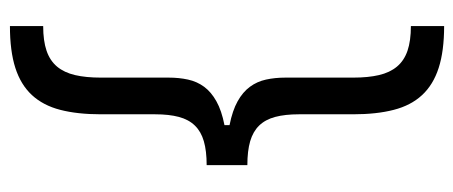

<svg xmlns="http://www.w3.org/2000/svg" viewBox="-294 -508 949 402"><g transform="rotate(90 181.0 -306.5)"><path d="M34.1 -761.4Q86.3 -761.4 121.6 -750Q157 -738.6 178.6 -715.2Q200.3 -691.8 209.5 -655.9Q218.8 -620 218.8 -571V-457.4Q218.8 -428.3 224.3 -407.7Q229.8 -387.1 242.4 -374.1Q255 -361.2 275.2 -355.3Q295.5 -349.4 325.3 -349.4V-264.2Q295.5 -264.2 275.2 -258.3Q255 -252.5 242.4 -239.5Q229.8 -226.6 224.3 -206Q218.8 -185.4 218.8 -156.2V-42.6Q218.8 6.4 209.5 42.3Q200.3 78.1 178.6 101.6Q157 125 121.6 136.4Q86.3 147.7 34.1 147.7V78.1Q65 78.1 85.8 71Q106.5 63.9 119 49Q131.4 34.1 136.7 11.4Q142 -11.4 142 -42.6V-184.7Q142 -206.3 146.1 -225.1Q150.2 -244 161.2 -258.9Q172.2 -273.8 191.6 -284.6Q210.9 -295.5 241.5 -301.5V-312.1Q210.9 -318.2 191.6 -329Q172.2 -339.8 161.2 -354.8Q150.2 -369.7 146.1 -388.5Q142 -407.3 142 -429V-571Q142 -602.3 136.7 -625Q131.4 -647.7 119 -662.6Q106.5 -677.6 85.8 -684.7Q65 -691.8 34.1 -691.8Z"/></g></svg>

Font: Interop
Style: Regular
Weight: 400
Designer: Rasmus Andersson, Google, Jang Haemin
Foundry: jhaemin
Version: Version 1.008